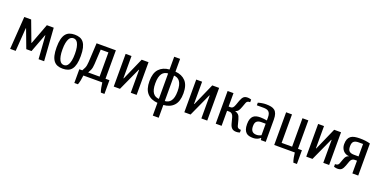

<svg xmlns="http://www.w3.org/2000/svg" viewBox="-15 -1629 5474 2759"><g transform="rotate(20 2721.5 -250.0)"><path d="M55.2 0 89.8 -500H194.8L313 -185.1H316.9L435.1 -500H540L575.2 0H490.2L464.8 -355H460L355 -75.2H274.9L169.9 -355H165L140.1 0Z M674.8 -250Q674.8 -323.2 686.8 -373Q698.7 -422.9 722.4 -453.4Q746.1 -483.9 780.5 -496.8Q814.9 -509.8 859.9 -509.8Q904.8 -509.8 939.5 -496.8Q974.1 -483.9 997.6 -453.4Q1021 -422.9 1033 -373Q1044.9 -323.2 1044.9 -250Q1044.9 -176.8 1033 -127Q1021 -77.1 997.6 -46.6Q974.1 -16.1 939.5 -3.2Q904.8 9.8 859.9 9.8Q814.9 9.8 780.5 -3.2Q746.1 -16.1 722.4 -46.6Q698.7 -77.1 686.8 -127Q674.8 -176.8 674.8 -250ZM764.6 -250Q764.6 -189.9 772.7 -150.4Q780.8 -110.8 793.7 -87.4Q806.6 -64 823.7 -54.4Q840.8 -44.9 859.9 -44.9Q878.9 -44.9 896 -54.4Q913.1 -64 926 -87.4Q939 -110.8 947 -150.4Q955.1 -189.9 955.1 -250Q955.1 -310.1 947 -349.6Q939 -389.2 926 -412.6Q913.1 -436 896 -445.6Q878.9 -455.1 859.9 -455.1Q840.8 -455.1 823.7 -445.6Q806.6 -436 793.7 -412.6Q780.8 -389.2 772.7 -349.6Q764.6 -310.1 764.6 -250Z M1089.8 -64.9H1135.3Q1146.5 -82 1161.9 -116Q1177.2 -149.9 1180.2 -210L1195.3 -500H1490.2V-64.9H1550.3V145H1495.1Q1483.9 115.2 1476.6 76.7Q1469.2 38.1 1464.8 0H1175.3Q1171.4 38.1 1163.8 76.7Q1156.2 115.2 1145 145H1089.8ZM1225.1 -64.9H1399.9V-435.1H1282.2L1270 -210Q1267.1 -149.9 1251.5 -116Q1235.8 -82 1225.1 -64.9Z M1639.6 0V-500H1729.5V-160.2H1734.9L1884.8 -500H1989.7V0H1899.9V-350.1H1894.5L1734.9 0Z M2094.7 -250Q2094.7 -374 2151.6 -435.5Q2208.5 -497.1 2309.6 -504.9V-700.2H2399.9V-504.9Q2501 -497.1 2557.9 -435.5Q2614.7 -374 2614.7 -250Q2614.7 -126 2557.6 -64Q2500.5 -2 2399.9 4.9V200.2H2309.6V4.9Q2208.5 -2 2151.6 -64Q2094.7 -126 2094.7 -250ZM2184.6 -250Q2184.6 -196.8 2193.6 -160.9Q2202.6 -125 2219.2 -102.1Q2235.8 -79.1 2258.8 -68.1Q2281.7 -57.1 2309.6 -55.2V-444.8Q2281.7 -442.9 2258.8 -431.9Q2235.8 -420.9 2219.2 -397.9Q2202.6 -375 2193.6 -338.4Q2184.6 -301.8 2184.6 -250ZM2399.9 -55.2Q2427.7 -57.1 2450.7 -68.1Q2473.6 -79.1 2490.2 -102.1Q2506.8 -125 2515.9 -160.9Q2524.9 -196.8 2524.9 -250Q2524.9 -301.8 2515.9 -338.4Q2506.8 -375 2490.2 -397.9Q2473.6 -420.9 2450.7 -431.9Q2427.7 -442.9 2399.9 -444.8Z M2719.2 0V-500H2809.1V-160.2H2814.5L2964.4 -500H3069.3V0H2979.5V-350.1H2974.1L2814.5 0Z M3199.2 0V-500H3289.1V-294.9H3323.2Q3339.4 -294.9 3353.3 -307.9Q3367.2 -320.8 3379.4 -355L3404.3 -424.8Q3420.4 -468.8 3441.4 -489.3Q3462.4 -509.8 3504.4 -509.8Q3513.2 -509.8 3523.2 -508.3Q3533.2 -506.8 3541.5 -504.9Q3551.3 -502 3559.1 -500V-460Q3529.3 -460 3516.8 -450Q3504.4 -439.9 3499.5 -424.8L3474.1 -355Q3458 -310.1 3442.1 -291.5Q3426.3 -272.9 3403.3 -267.1V-263.2Q3430.2 -257.3 3450.7 -238.3Q3471.2 -219.2 3484.4 -169.9L3509.3 -75.2Q3513.2 -60.1 3526.1 -50Q3539.1 -40 3569.3 -40V0Q3562.5 2.9 3553.2 4.9Q3536.1 9.8 3514.2 9.8Q3472.2 9.8 3448.7 -11.7Q3425.3 -33.2 3414.1 -75.2L3389.2 -169.9Q3372.1 -230 3323.2 -230H3289.1V0Z M3624 -149.9Q3624 -196.8 3635 -226.8Q3646 -256.8 3665.5 -274.4Q3685.1 -292 3712.6 -298.6Q3740.2 -305.2 3773.9 -305.2Q3796.9 -305.2 3824 -302Q3851.1 -298.8 3874 -294.9V-339.8Q3874 -374 3866.5 -395.5Q3858.9 -417 3845 -429Q3831.1 -440.9 3810.5 -445.6Q3790 -450.2 3764.2 -450.2H3664.1V-490.2Q3687 -498 3720.5 -503.9Q3753.9 -509.8 3784.2 -509.8Q3829.1 -509.8 3862.5 -502.9Q3896 -496.1 3918.5 -477.5Q3940.9 -459 3952.4 -425.5Q3963.9 -392.1 3963.9 -339.8V0H3889.2L3884.3 -29.8H3878.9Q3859.9 -10.7 3831.8 -0.5Q3803.7 9.8 3773.9 9.8Q3739.7 9.8 3712.4 3.4Q3685.1 -2.9 3665.5 -21Q3646 -39.1 3635 -70.1Q3624 -101.1 3624 -149.9ZM3713.9 -149.9Q3713.9 -120.1 3720.9 -100.6Q3728 -81.1 3740 -70.1Q3752 -59.1 3768.6 -54.4Q3785.2 -49.8 3804.2 -49.8Q3823.2 -49.8 3843.3 -55.9Q3863.3 -62 3874 -69.8V-245.1H3804.2Q3766.1 -245.1 3740 -225.6Q3713.9 -206.1 3713.9 -149.9Z M4093.8 0V-500H4183.6V-64.9H4343.8V-500H4433.6V-64.9H4493.7V145H4439Q4427.7 115.2 4420.2 76.7Q4412.6 38.1 4408.7 0Z M4583.5 0V-500H4673.3V-160.2H4678.7L4828.6 -500H4933.6V0H4843.8V-350.1H4838.4L4678.7 0Z M5008.3 0V-40Q5038.1 -40 5050.8 -50Q5063.5 -60.1 5068.4 -75.2L5093.8 -145Q5106 -179.2 5120.4 -193.1Q5134.8 -207 5154.3 -212.9V-216.8Q5129.4 -217.8 5107.4 -228.3Q5085.4 -238.8 5069.1 -256.8Q5052.7 -274.9 5043.2 -300Q5033.7 -325.2 5033.7 -355Q5033.7 -401.9 5046.1 -431.9Q5058.6 -461.9 5082.5 -479.5Q5106.4 -497.1 5140.9 -503.4Q5175.3 -509.8 5218.8 -509.8Q5263.7 -509.8 5302 -505.4Q5340.3 -501 5378.4 -490.2V0H5288.6V-194.8H5254.4Q5207.5 -194.8 5188.5 -145L5163.6 -75.2Q5147.5 -31.2 5126.5 -10.7Q5105.5 9.8 5063.5 9.8Q5044.4 9.8 5026.4 4.9Q5016.6 2.9 5008.3 0ZM5123.5 -355Q5123.5 -298.8 5148.4 -279.3Q5173.3 -259.8 5218.8 -259.8H5288.6V-450.2H5218.8Q5173.8 -450.2 5148.7 -430.7Q5123.5 -411.1 5123.5 -355Z"/></g></svg>

Font: 
Style: .
Weight: 400
Designer: Jovanny Lemonad
Foundry: Jovanny Lemonad
Version: Version 1.002